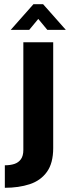

<svg xmlns="http://www.w3.org/2000/svg" viewBox="-20 -700 342 913"><path d="M3 193V86Q29 86 48.5 79.5Q68 73 79.5 57Q91 41 91 13V-499H233V4Q233 76 203 117.5Q173 159 121 176Q69 193 3 193ZM31 -558 139 -680H185L293 -558H205L162 -610L119 -558Z"/></svg>

Font: Maven Pro
Style: Bold
Weight: 700
Designer: Joe Prince
Foundry: Joe Prince
Version: Version 2.103